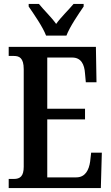

<svg xmlns="http://www.w3.org/2000/svg" viewBox="-20 -951 562 971"><path d="M213 -771H316C333 -816 377 -880 403 -918V-931H352C327 -901 288 -864 264 -830C240 -864 201 -901 177 -931H125V-918C151 -880 196 -816 213 -771ZM24 0H490L495 -179H441L436 -135C430 -91 411 -54 366 -54H219V-347H410V-401H219V-660H345C390 -660 407 -626 410 -579L414 -535H468L465 -714H24V-668H50C77 -668 100 -659 100 -601V-108C100 -60 82 -46 50 -46H24Z"/></svg>

Font: Noto Serif Sinhala ExtraCondensed SemiBold
Style: Regular
Weight: 600
Width: 2
Designer: Jelle Bosma - Monotype Design Team
Foundry: Monotype Imaging Inc.
Version: Version 2.007